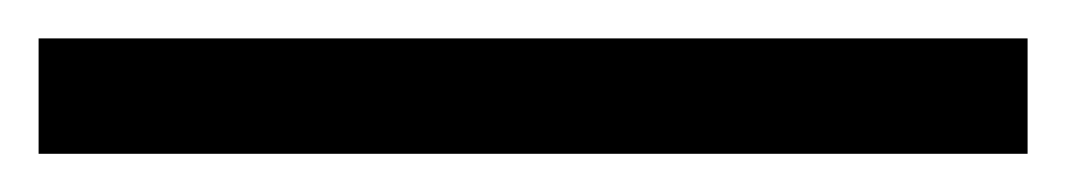

<svg xmlns="http://www.w3.org/2000/svg" viewBox="-23 41 555 100"><path d="M-2.9 61H512.2V121.1H-2.9Z"/></svg>

Font: Amethysta
Style: Regular
Weight: 400
Designer: Konstantin Vinogradov, Alexei Vanyashin
Foundry: Cyreal (www.cyreal.org)
Version: Version 1.003